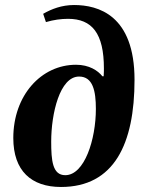

<svg xmlns="http://www.w3.org/2000/svg" viewBox="-20 -733 581 765"><path d="M223 12C435 12 516 -160 516 -415C516 -673 371 -713 275 -713C226 -713 185 -697 152 -678L163 -645C194 -654 223 -658 251 -658C347 -658 394 -600 394 -460C394 -456 394 -441 393 -429H388C370 -452 335 -475 283 -475C144 -475 33 -353 33 -183C33 -52 105 12 223 12ZM240 -35C189 -35 184 -94 184 -169C184 -280 218 -428 295 -428C350 -428 362 -371 362 -299C362 -178 317 -35 240 -35Z"/></svg>

Font: STIX Two Text
Style: Bold Italic
Weight: 700
Italic angle: -12°
Designer: Ross Mills, John Hudson & Paul Hanslow, Tiro Typeworks Ltd; with prior portions MicroPress Inc. and Coen Hoffman, Elsevi
Foundry: Tiro Typeworks Ltd
Version: Version 2.13 b171